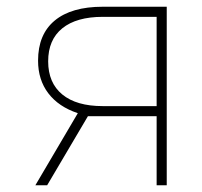

<svg xmlns="http://www.w3.org/2000/svg" viewBox="-20 -550 600 570"><path d="M85 0 211 -214Q154 -233 123.5 -273Q93 -313 93 -370Q93 -448 142.5 -489Q192 -530 285 -530H475V0H445V-205H241L120 0ZM445 -235V-500H285Q207 -500 165 -466Q123 -432 123 -368Q123 -304 165 -269.5Q207 -235 285 -235Z"/></svg>

Font: Geist Thin
Style: Regular
Weight: 400
Designer: Basement.studio, Andrés Briganti, Mateo Zaragoza
Foundry: Basement.studio, Vercel, Andrés Briganti, Guido Ferreyra, Mateo Zaragoza
Version: Version 1.401